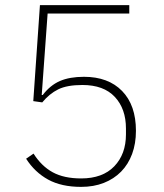

<svg xmlns="http://www.w3.org/2000/svg" viewBox="-20 -718 640 750"><path d="M485 -665H166L143 -347H147Q176 -385 214 -401.5Q252 -418 308 -418Q403 -418 457 -362.5Q511 -307 511 -207Q511 -157 496 -116.5Q481 -76 453 -47.5Q425 -19 385.5 -3.5Q346 12 297 12Q220 12 168 -16.5Q116 -45 82 -98L111 -118Q142 -69 186 -45Q230 -21 297 -21Q381 -21 426.5 -68.5Q472 -116 472 -193V-216Q472 -293 428.5 -339.5Q385 -386 302 -386Q242 -386 207.5 -369Q173 -352 145 -318L110 -323L136 -698H485Z"/></svg>

Font: IBM Plex Sans Hebrew ExtraLight
Style: Regular
Weight: 200
Designer: Mike Abbink, Paul van der Laan, Pieter van Rosmalen, Yanek Iontef
Foundry: Bold Monday
Version: Version 1.2